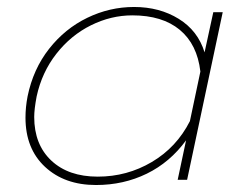

<svg xmlns="http://www.w3.org/2000/svg" viewBox="-20 -515 663 550"><path d="M53 -178Q53 -208 59 -239Q75 -317 120.5 -375Q166 -433 230 -464Q294 -495 364 -495Q437 -495 492 -461Q547 -427 566 -365L591 -480H618L516 0H489L513 -113Q467 -50 400.5 -17.5Q334 15 255 15Q165 15 109 -37Q53 -89 53 -178ZM524 -168 554 -310Q545 -388 495 -429.5Q445 -471 359 -471Q298 -471 240.5 -442.5Q183 -414 141.5 -361Q100 -308 85 -239Q78 -202 78 -180Q78 -101 127 -55Q176 -9 260 -9Q344 -9 415 -51Q486 -93 524 -168Z"/></svg>

Font: Prompt Thin
Style: Italic
Weight: 250
Italic angle: -12°
Designer: Katatrad Team
Foundry: CadsonDemak
Version: Version 1.001